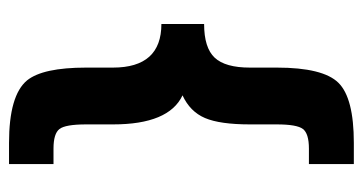

<svg xmlns="http://www.w3.org/2000/svg" viewBox="-214 -472 823 436"><g transform="rotate(-90 198.0 -253.5)"><path d="M44 -544V-645H92Q200 -645 234 -604Q263 -568 263 -470V-409Q263 -299 362 -299V-202Q308 -202 285.5 -178Q263 -154 263 -98V-37Q263 68 228.5 103Q194 138 92 138H44V36H70H79Q113 36 123.5 22.5Q134 9 134 -37V-98Q134 -166 148.5 -200Q163 -234 200 -251Q134 -282 134 -409V-470Q134 -517 123.5 -530.5Q113 -544 79 -544H70Z"/></g></svg>

Font: Tajawal ExtraBold
Style: Regular
Weight: 800
Designer: Boutros Fonts
Foundry: Created by Boutros International 2017
Version: Version 1.700